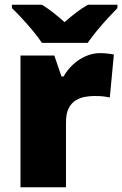

<svg xmlns="http://www.w3.org/2000/svg" viewBox="-20 -786 513 806"><path d="M400 -563Q416 -563 433 -561Q450 -559 458 -557L441 -377Q431 -379 416.5 -381Q402 -383 376 -383Q358 -383 337.5 -379.5Q317 -376 298.5 -365Q280 -354 268.5 -332Q257 -310 257 -272V0H66V-553H208L238 -465H247Q262 -492 286 -514.5Q310 -537 339.5 -550Q369 -563 400 -563ZM156 -606Q141 -629 118.5 -656Q96 -683 72.5 -708.5Q49 -734 30 -752V-766H156Q182 -750 203.5 -733Q225 -716 251 -693Q277 -716 300 -733.5Q323 -751 349 -766H473V-752Q456 -735 432.5 -709.5Q409 -684 386.5 -656.5Q364 -629 348 -606Z"/></svg>

Font: Noto Sans Armenian Black
Style: Regular
Weight: 900
Version: Version 2.007